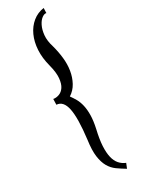

<svg xmlns="http://www.w3.org/2000/svg" viewBox="-227 -795 682 913"><g transform="rotate(-30 114.0 -338.0)"><path d="M95.7 -516.6Q83 -564.5 85.4 -607.4Q87.9 -650.4 103.5 -684.6Q119.1 -718.8 146 -740.7Q172.9 -762.7 208 -767.6L207 -740.2Q197.3 -743.2 183.6 -733.4Q169.9 -723.6 159.7 -703.1Q149.4 -682.6 146.5 -653.3Q143.6 -624 155.3 -586.9Q165 -551.8 168.9 -515.6Q172.9 -479.5 167.5 -446.3Q162.1 -413.1 147 -385.3Q131.8 -357.4 105.5 -340.8Q116.2 -326.2 126 -309.1Q135.7 -292 141.1 -268.6Q146.5 -245.1 146 -214.8Q145.5 -184.6 136.7 -144.5Q125 -94.7 123 -58.6Q121.1 -22.5 127 2.4Q132.8 27.3 146.5 43Q160.2 58.6 179.7 66.4L168.9 92.8Q144.5 78.1 124 63.5Q103.5 48.8 90.3 25.9Q77.1 2.9 72.3 -31.7Q67.4 -66.4 75.2 -121.1Q88.9 -232.4 78.1 -284.7Q67.4 -336.9 30.3 -338.9L31.2 -370.1Q45.9 -367.2 62.5 -373Q79.1 -378.9 90.3 -395.5Q101.6 -412.1 104.5 -441.9Q107.4 -471.7 95.7 -516.6Z"/></g></svg>

Font: Mystery Quest
Style: Regular
Weight: 400
Designer: Squid
Foundry: Font Diner, Inc DBA Sideshow
Version: Version 1.000